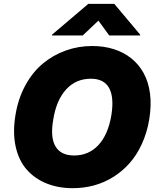

<svg xmlns="http://www.w3.org/2000/svg" viewBox="-20 -979 835 1009"><path d="M764.2 -350.9Q752.5 -281.2 725.5 -222.5Q698.5 -163.7 660.7 -121.3Q622.9 -78.8 575.3 -49Q527.7 -19.2 473.9 -4.6Q420.1 9.9 362.2 9.9Q285.2 9.9 223 -15.6Q160.9 -41.2 119.5 -88.8Q78.1 -136.4 62.1 -209.7Q46.2 -283 61.1 -373.6Q75.3 -460.6 113.1 -530.2Q150.9 -599.8 204.9 -644.7Q258.9 -689.6 325.3 -713.4Q391.7 -737.2 464.5 -737.2Q525.6 -737.2 577.6 -720.9Q629.6 -704.5 669.6 -672.8Q709.5 -641 735.1 -594.3Q760.7 -547.6 768.5 -486.5Q776.3 -425.4 764.2 -350.9ZM565.3 -373.6Q580.3 -468 553.3 -516.7Q526.3 -565.3 457.4 -565.3Q378.9 -565.3 327.4 -508.9Q275.9 -452.4 259.9 -350.9Q243.3 -257.1 271.7 -209.5Q300.1 -161.9 369.3 -161.9Q446.7 -161.9 497.5 -217Q548.3 -272 565.3 -373.6ZM414.8 -792.6H252.8L253.6 -796.9L444.2 -958.8H580.6L716.6 -796.9L715.9 -792.6H554L497.2 -870.7Z"/></svg>

Font: Karasuma Gothic
Style: Italic
Weight: 900
Italic angle: -9.39999°
Designer: Rasmus Andersson / Ryoko Nishizuka
Foundry: Genbu
Version: Version 1.00